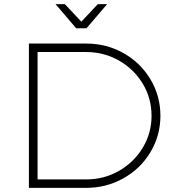

<svg xmlns="http://www.w3.org/2000/svg" viewBox="-20 -910 842 930"><path d="M757 -349Q757 -254 709 -173.5Q661 -93 578 -46.5Q495 0 397 0H120V-699H398Q496 -699 578.5 -652.5Q661 -606 709 -525.5Q757 -445 757 -349ZM714 -349Q714 -434 671.5 -504.5Q629 -575 556.5 -616.5Q484 -658 397 -658H162V-41H398Q484 -41 556.5 -82.5Q629 -124 671.5 -194.5Q714 -265 714 -349ZM454 -890H499L399 -773H349L249 -890H294L374 -805Z"/></svg>

Font: Argentum Sans ExtraLight
Style: Regular
Weight: 275
Designer: Julieta Ulanovsky (Modified by Cristiano Sobral)
Foundry: Julieta Ulanovsky
Version: Version 1.000; ttfautohint (v1.5.65-e2d9)